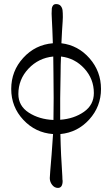

<svg xmlns="http://www.w3.org/2000/svg" viewBox="-20 -636 550 941"><path d="M241 -359Q169 -352 119.5 -299.5Q70 -247 70 -175Q70 -117 121 -84Q172 -51 242 -48Q243 -81 243 -155L242 -277Q242 -334 241 -359ZM275 -49Q343 -54 391.5 -88Q440 -122 440 -180Q440 -249 393.5 -300Q347 -351 279 -359Q278 -346 277.5 -318Q277 -290 277 -276L275 -155ZM287 250Q287 285 264 285Q247 285 235.5 270Q224 255 224 237Q224 228 226.5 199Q229 170 233 120.5Q237 71 240 21Q154 15 94.5 -48.5Q35 -112 35 -200Q35 -288 94 -352.5Q153 -417 239 -424Q238 -458 236.5 -492.5Q235 -527 234 -545Q233 -563 233 -569Q233 -587 234 -595Q235 -603 240 -609.5Q245 -616 255 -616Q270 -616 277.5 -607Q285 -598 286.5 -586Q288 -574 288 -552Q288 -546 287 -529.5Q286 -513 284 -483.5Q282 -454 281 -424Q363 -414 419 -350Q475 -286 475 -200Q475 -114 417.5 -50.5Q360 13 276 21Q277 48 277.5 75.5Q278 103 279.5 125Q281 147 282 167Q283 187 284 202Q285 217 285.5 227.5Q286 238 286 244Z"/></svg>

Font: EB Garamond SC 12
Style: Regular
Weight: 400
Version: Version 0.016 ; ttfautohint (v0.97) -l 8 -r 50 -G 200 -x 0 -